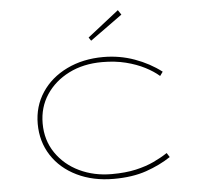

<svg xmlns="http://www.w3.org/2000/svg" viewBox="-53 -790 879 854"><g transform="rotate(-5 387.0 -363.0)"><path d="M421 10Q329 10 257 -25Q185 -60 145 -122Q105 -184 105 -263Q105 -341 145.5 -402.5Q186 -464 258 -499Q330 -534 421 -534Q494 -534 560.5 -510Q627 -486 679 -446L666 -428Q641 -450 604 -469Q567 -488 519.5 -500Q472 -512 414 -512Q330 -512 265.5 -479.5Q201 -447 164 -391Q127 -335 127 -263Q127 -188 166 -131Q205 -74 270 -43Q335 -12 414 -12Q476 -12 522 -22.5Q568 -33 603 -49.5Q638 -66 665 -84L677 -65Q629 -33 567 -11.5Q505 10 421 10ZM374 -611 364 -626 504 -736 518 -715Z"/></g></svg>

Font: Lexend Peta Thin
Style: Regular
Weight: 250
Version: Version 1.007